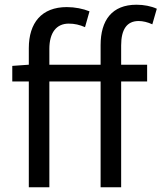

<svg xmlns="http://www.w3.org/2000/svg" viewBox="-20 -793 684 813"><path d="M32 -514V-448H102V0H189V-448H406V0H493V-448H603V-519H493V-601C493 -668 517 -704 567 -704C585 -704 606 -699 625 -690L644 -756C620 -767 589 -773 558 -773C454 -773 406 -707 406 -602V-519H189V-586C189 -655 219 -693 271 -693C296 -693 317 -688 340 -678L359 -745C332 -756 297 -763 263 -763C156 -763 102 -696 102 -589V-519Z"/></svg>

Font: Kinto Sans
Style: Regular
Weight: 400
Designer: Authors: Ryoko NISHIZUKA  (kana & ideographs); Paul D. Hunt (Latin, Greek & Cyrillic); Wenlong ZHANG  (bopomofo); Sandol
Foundry: Adobe Systems Incorporated, ookami Inc.
Version: Version 0.001